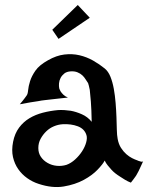

<svg xmlns="http://www.w3.org/2000/svg" viewBox="-20 -784 602 780"><path d="M87.9 -395.5Q92.8 -401.4 94.2 -417.5Q95.7 -433.6 102.1 -454.1Q108.4 -474.6 124 -497.1Q139.6 -519.5 174.8 -539.1Q209 -558.6 241.2 -562.5Q273.4 -566.4 302.7 -559.6Q332 -552.7 357.9 -538.1Q383.8 -523.4 405.3 -505.9Q419.9 -494.1 428.7 -472.2Q437.5 -450.2 442.4 -422.9Q447.3 -395.5 449.7 -365.7Q452.1 -335.9 453.1 -308.1Q454.1 -280.3 454.6 -257.3Q455.1 -234.4 458 -219.7Q461.9 -198.2 471.7 -183.1Q481.4 -168 493.2 -157.7Q504.9 -147.5 516.6 -141.6Q528.3 -135.7 537.1 -132.8Q543 -129.9 547.9 -128.9Q557.6 -125 561.5 -128.9Q555.7 -115.2 550.8 -105.5Q545.9 -95.7 543 -88.9Q539.1 -81.1 536.1 -76.2Q533.2 -70.3 529.3 -65.4Q526.4 -60.5 521.5 -54.7Q516.6 -48.8 511.7 -42Q499 -46.9 487.8 -53.7Q476.6 -60.5 467.8 -66.4Q457 -73.2 448.2 -80.1Q439.5 -86.9 431.6 -95.7Q424.8 -103.5 417.5 -112.3Q410.2 -121.1 405.3 -131.8Q399.4 -119.1 377.4 -95.7Q355.5 -72.3 320.3 -53.2Q285.2 -34.2 238.8 -26.4Q192.4 -18.6 136.7 -37.1Q112.3 -44.9 90.8 -60.1Q69.3 -75.2 54.2 -96.7Q39.1 -118.2 32.7 -146Q26.4 -173.8 33.2 -208Q40 -242.2 57.6 -265.6Q75.2 -289.1 99.6 -303.7Q124 -318.4 154.3 -326.2Q184.6 -334 216.8 -336.9Q242.2 -337.9 267.6 -334Q289.1 -330.1 312.5 -319.8Q335.9 -309.6 352.5 -289.1Q351.6 -340.8 349.1 -371.6Q346.7 -402.3 344.7 -418.9Q340.8 -438.5 337.9 -446.3Q333 -453.1 327.6 -461.9Q322.3 -470.7 314.5 -478Q306.6 -485.4 294.9 -490.2Q283.2 -495.1 267.6 -494.1Q251 -493.2 241.2 -485.4Q231.4 -477.5 226.1 -467.3Q220.7 -457 219.7 -445.3Q218.8 -433.6 220.7 -424.8Q222.7 -418.9 226.6 -412.1Q230.5 -406.2 237.3 -399.4Q244.1 -392.6 255.9 -387.7Q233.4 -384.8 215.8 -383.3Q198.2 -381.8 185.5 -379.9Q170.9 -377.9 160.2 -377Q149.4 -376 134.8 -373Q122.1 -371.1 103.5 -368.2Q85 -365.2 60.5 -360.4Q66.4 -367.2 71.3 -373.5Q76.2 -379.9 80.1 -384.8Q84 -390.6 87.9 -395.5ZM234.4 -279.3Q216.8 -278.3 199.2 -271Q181.6 -263.7 168 -250.5Q154.3 -237.3 145 -220.2Q135.7 -203.1 135.7 -182.6Q135.7 -162.1 146 -147Q156.2 -131.8 173.3 -122.1Q190.4 -112.3 210.4 -110.4Q230.5 -108.4 250 -114.3Q268.6 -121.1 285.2 -136.2Q301.8 -151.4 313.5 -169.4Q325.2 -187.5 330.1 -205.6Q335 -223.6 331.1 -235.4Q323.2 -260.7 295.9 -271Q268.6 -281.2 234.4 -279.3ZM192.4 -663.1 295.9 -763.7 344.7 -711.9 217.8 -626Z"/></svg>

Font: Irish Growler
Style: Regular
Weight: 400
Designer: Squid
Foundry: Font Diner, Inc DBA Sideshow
Version: Version 1.000